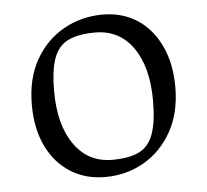

<svg xmlns="http://www.w3.org/2000/svg" viewBox="-41 -504 602 558"><g transform="rotate(-5 260.0 -225.5)"><path d="M244 10Q187 10 143 -18Q99 -46 74.5 -97Q50 -148 50 -217Q50 -294 81 -348.5Q112 -403 164 -432Q216 -461 277 -461Q335 -461 378 -433Q421 -405 445.5 -353.5Q470 -302 470 -233Q470 -157 439 -102.5Q408 -48 357 -19Q306 10 244 10ZM269 -38Q318 -38 347 -52Q376 -66 389 -101.5Q402 -137 402 -199Q402 -297 362 -354Q322 -411 251 -411Q203 -411 173.5 -397Q144 -383 131 -348.5Q118 -314 118 -251Q118 -153 158.5 -95.5Q199 -38 269 -38Z"/></g></svg>

Font: Ancizar Serif Light
Style: Regular
Weight: 300
Designer: Cesar Puertas, Viviana Monsalve, Julian Moncada, Julian Prieto, Jose Castro, Felipe Aragon, Mariel Hernandez, Sara Alarc
Version: Version 8.100